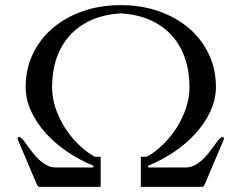

<svg xmlns="http://www.w3.org/2000/svg" viewBox="-20 -729 942 749"><path d="M372.6 0H134.3Q130.9 0 128.4 -2.4Q126 -4.9 124 -8.8L50.3 -182.6Q48.8 -185.5 48.8 -188.5Q48.8 -194.8 53.7 -194.8Q56.2 -194.8 58.3 -193.4Q60.5 -191.9 63 -190.4Q68.4 -186.5 75.7 -176.3Q83 -166 92.3 -153.3Q101.6 -140.6 112.8 -127Q124 -113.3 137.2 -101.8Q150.4 -90.3 165.5 -83Q180.7 -75.7 198.2 -75.7H344.2V-82.5Q291.5 -104 243.7 -136.2Q195.8 -168.5 159.4 -208.5Q123 -248.5 101.6 -294.7Q80.1 -340.8 80.1 -390.1Q80.1 -460 108.2 -518.6Q136.2 -577.1 185.8 -619.4Q235.4 -661.6 303.2 -685.3Q371.1 -709 451.2 -709Q531.2 -709 599.1 -685.3Q667 -661.6 716.6 -619.4Q766.1 -577.1 794.2 -518.6Q822.3 -460 822.3 -390.1Q822.3 -340.8 800.8 -294.7Q779.3 -248.5 742.9 -208.5Q706.5 -168.5 658.7 -136.2Q610.8 -104 558.1 -82.5V-75.7H704.1Q721.2 -75.7 736.6 -83Q752 -90.3 765.1 -101.8Q778.3 -113.3 789.6 -127Q800.8 -140.6 810.1 -153.3Q819.3 -166 826.7 -176Q834 -186 839.4 -190.4Q841.8 -191.9 844 -193.4Q846.2 -194.8 848.6 -194.8Q853.5 -194.8 853.5 -188.5Q853.5 -185.5 852.1 -182.6L778.3 -8.8Q776.4 -4.9 773.9 -2.4Q771.5 0 768.1 0H529.3V-117.7H553.2Q586.9 -136.7 616.9 -166.3Q647 -195.8 669.7 -231.7Q692.4 -267.6 705.8 -308.1Q719.2 -348.6 719.2 -389.6Q719.2 -450.2 701.9 -501.2Q684.6 -552.2 650.6 -590.1Q616.7 -627.9 566.7 -650.4Q516.6 -672.9 451.2 -676.8Q385.7 -672.9 335.7 -650.4Q285.6 -627.9 251.7 -590.1Q217.8 -552.2 200.4 -501.2Q183.1 -450.2 183.1 -389.6Q183.1 -348.6 196.5 -308.1Q210 -267.6 232.7 -231.7Q255.4 -195.8 285.4 -166.3Q315.4 -136.7 349.1 -117.7H372.6Z"/></svg>

Font: Kurinto Book Core
Style: Regular
Weight: 400
Designer: Kurinto was developed by Clint Goss from a range of fonts that are compatible with the SIL Open Font License Version 1.1
Foundry: Clinton F. Goss
Version: Version 2.196; July 25, 2020